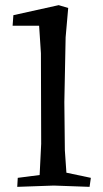

<svg xmlns="http://www.w3.org/2000/svg" viewBox="-20 -721 400 746"><path d="M235 -576 230 -324 232 -137 238 -50 333 -30 328 5 189 0 47 5 49 -30 134 -41 140 -162 139 -514 132 -621H29L32 -662L208 -701L245 -690Z"/></svg>

Font: Alike Angular
Style: Regular
Weight: 400
Designer: Sveta Sebyakina
Foundry: Cyreal (www.cyreal.org)
Version: Version 1.300; ttfautohint (v1.8.4.7-5d5b)